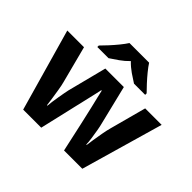

<svg xmlns="http://www.w3.org/2000/svg" viewBox="-174 -985 1203 1203"><g transform="rotate(45 428.0 -383.0)"><path d="M485 -191Q481 -208 473.5 -241.5Q466 -275 457 -313.5Q448 -352 440 -384.5Q432 -417 429 -432H425Q422 -417 414.5 -384.5Q407 -352 398 -313.5Q389 -275 381 -241Q373 -207 369 -189L325 0H165L10 -546H158L221 -304Q228 -279 233.5 -244Q239 -209 244 -176.5Q249 -144 251 -125H255Q256 -139 259 -162.5Q262 -186 266.5 -211Q271 -236 274.5 -256.5Q278 -277 280 -284L347 -546H511L575 -284Q579 -270 584.5 -239Q590 -208 594.5 -176Q599 -144 599 -125H603Q605 -142 610 -174.5Q615 -207 621.5 -243Q628 -279 635 -304L700 -546H846L689 0H527ZM515 -766Q529 -744 551.5 -716.5Q574 -689 598 -663Q622 -637 640 -619V-606H541Q515 -622 484 -643.5Q453 -665 427 -692Q401 -665 371 -644Q341 -623 315 -606H216V-619Q235 -638 258.5 -663.5Q282 -689 304.5 -716.5Q327 -744 341 -766Z"/></g></svg>

Font: Noto Sans Gunjala Gondi
Style: Regular
Weight: 400
Designer: Ek Type
Foundry: Ek Type
Version: Version 1.004